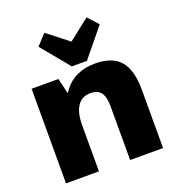

<svg xmlns="http://www.w3.org/2000/svg" viewBox="-142 -914 950 1030"><g transform="rotate(-20 333.0 -399.5)"><path d="M425 -308Q425 -361 406.5 -385.5Q388 -410 346 -410Q298 -410 272.5 -372.5Q247 -335 247 -262L186 -181V-240Q186 -392 247.5 -471.5Q309 -551 425 -551Q522 -551 567.5 -498.5Q613 -446 613 -333V0H425ZM59 -540H212L247 -393V0H59ZM521 -740 389 -579H303L171 -739L226 -799L403 -660H290L467 -799Z"/></g></svg>

Font: Pathway Extreme SemiCondensed ExtraBold
Style: Regular
Weight: 800
Width: 4
Version: Version 1.001;gftools[0.9.26]